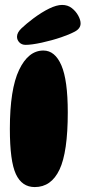

<svg xmlns="http://www.w3.org/2000/svg" viewBox="-20 -749 347 779"><path d="M156 -544Q203 -544 229 -484Q255 -424 255 -293Q255 -132 221.5 -61Q188 10 121 10Q69 10 44.5 -42.5Q20 -95 20 -226Q20 -387 57.5 -465.5Q95 -544 156 -544ZM49 -600Q49 -617 67.5 -634.5Q86 -652 115 -674Q150 -700 180 -714.5Q210 -729 232 -729Q255 -729 271.5 -716Q288 -703 297.5 -685.5Q307 -668 307 -654Q307 -633 283 -620.5Q259 -608 229 -598Q191 -585 149.5 -576Q108 -567 84 -567Q68 -567 58.5 -577Q49 -587 49 -600Z"/></svg>

Font: DynaPuff Condensed
Style: Bold
Weight: 700
Width: 3
Designer: Toshi Omagari, Jennifer Daniel
Foundry: Google Fonts
Version: Version 2.000; ttfautohint (v1.8.4.7-5d5b)